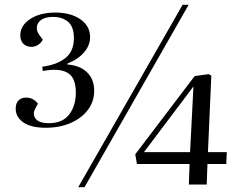

<svg xmlns="http://www.w3.org/2000/svg" viewBox="-20 -764 979 795"><path d="M304 11 736 -744H761L330 11ZM841 -134H919L917 -85H839L836 0H762L765 -85H547L540 -125L786 -449L844 -457L855 -451ZM767 -134 781 -406 576 -134ZM353 -611Q353 -576 328 -547Q303 -518 259 -501V-497Q311 -493 340.5 -464.5Q370 -436 370 -388Q370 -343 343.5 -308.5Q317 -274 272 -254.5Q227 -235 170 -235Q109 -235 77 -257Q45 -279 45 -314Q45 -337 57 -348.5Q69 -360 88 -360Q104 -360 116.5 -353Q129 -346 137 -335L125 -312Q114 -290 128 -272Q142 -254 183 -254Q239 -254 266.5 -290Q294 -326 294 -381Q294 -430 272.5 -452.5Q251 -475 204 -475Q192 -475 180 -473.5Q168 -472 157 -470L155 -488Q214 -495 250 -523Q286 -551 286 -606Q286 -653 262 -673.5Q238 -694 200 -694Q168 -694 151 -682Q134 -670 132.5 -652.5Q131 -635 143 -619L157 -600Q151 -587 138 -578.5Q125 -570 111 -570Q89 -570 76.5 -583Q64 -596 64 -618Q64 -658 104.5 -685Q145 -712 209 -712Q273 -712 313 -684Q353 -656 353 -611Z"/></svg>

Font: Literata 72pt
Style: Italic
Weight: 400
Italic angle: -2°
Designer: Latin by Veronika Burian and Jose Scaglione. Greek by Irene Vlachou. Cyrillic by Vera Evstafieva
Foundry: TypeTogether
Version: Version 3.002